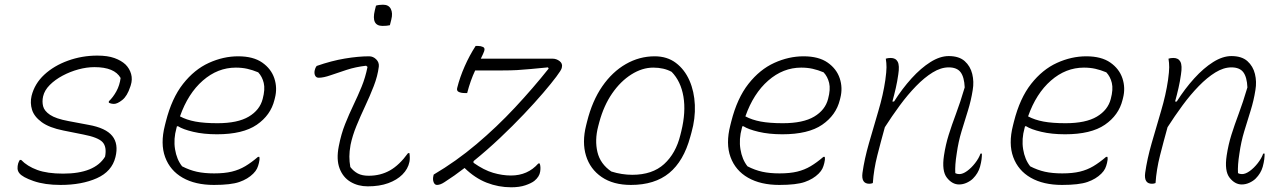

<svg xmlns="http://www.w3.org/2000/svg" viewBox="-20 -775 5440 815"><path d="M393 -539Q437 -539 466 -528.5Q495 -518 513 -501Q530 -484 536.5 -461Q543 -438 535 -413L533 -407Q520 -367 499 -350.5Q478 -334 464 -334Q452 -334 442 -339V-345Q460 -362 474 -387.5Q488 -413 492 -444Q466 -490 381 -490Q348 -490 313 -480.5Q278 -471 246 -454Q214 -437 191.5 -414.5Q169 -392 163 -366Q158 -344 163 -324Q168 -304 192.5 -287.5Q217 -271 271 -261L356 -245Q429 -232 456.5 -198Q484 -164 470 -108Q455 -47 391 -18.5Q327 10 237 10Q170 10 122.5 -6.5Q75 -23 62 -40Q55 -49 54.5 -59.5Q54 -70 57 -81Q60 -90 64 -96H70Q96 -69 138.5 -53.5Q181 -38 248 -38Q382 -38 426 -110Q434 -152 415 -172Q396 -192 334 -204L249 -221Q189 -233 157 -256.5Q125 -280 116 -309Q107 -338 114 -368Q127 -420 168 -458Q209 -496 268.5 -517.5Q328 -539 393 -539Z M991 -536Q1055 -536 1093 -509.5Q1131 -483 1144.5 -442.5Q1158 -402 1147 -359L1145 -351Q1129 -286 1070 -245.5Q1011 -205 901 -205Q844 -205 800 -215.5Q756 -226 736 -239H731L729 -231Q716 -185 723 -141.5Q730 -98 753 -69Q784 -53 815.5 -46Q847 -39 889 -39Q933 -39 964 -46.5Q995 -54 1021 -69.5Q1047 -85 1075 -109H1081Q1082 -102 1081.5 -96.5Q1081 -91 1079 -83Q1076 -70 1071 -59.5Q1066 -49 1055 -38Q1032 -15 996 -2.5Q960 10 888 10Q809 10 755.5 -20.5Q702 -51 681 -108Q660 -165 680 -243L684 -259Q709 -358 757 -419Q805 -480 866.5 -508Q928 -536 991 -536ZM981 -488Q904 -488 841 -433Q778 -378 744 -281Q772 -266 809.5 -259Q847 -252 903 -252Q989 -252 1036 -280Q1083 -308 1095 -355Q1106 -396 1099.5 -423Q1093 -450 1076 -468Q1052 -478 1029.5 -483Q1007 -488 981 -488Z M1324 -495Q1387 -517 1444 -526.5Q1501 -536 1547 -536Q1564 -536 1577 -523Q1590 -510 1588 -492Q1583 -452 1566.5 -409.5Q1550 -367 1530 -324.5Q1510 -282 1493 -240.5Q1476 -199 1468 -160Q1463 -132 1463 -110.5Q1463 -89 1467 -66Q1481 -48 1499 -38.5Q1517 -29 1545 -29Q1595 -29 1635 -51.5Q1675 -74 1712 -125H1718Q1721 -103 1718 -88Q1712 -58 1688 -34Q1665 -11 1628 2.5Q1591 16 1541 16Q1500 16 1468 -3Q1436 -22 1421.5 -60Q1407 -98 1418 -154Q1428 -206 1445 -248.5Q1462 -291 1480.5 -329.5Q1499 -368 1515 -407Q1531 -446 1540 -491L1534 -496Q1490 -491 1451.5 -478.5Q1413 -466 1383 -455.5Q1353 -445 1333 -445Q1322 -445 1317.5 -454.5Q1313 -464 1316 -477Q1318 -487 1324 -495ZM1576 -751Q1588 -755 1606 -755Q1630 -755 1639 -737Q1648 -719 1641 -692L1635 -668Q1623 -665 1604 -665Q1555 -665 1571 -731Z M1999 -580H2009Q2021 -580 2030.5 -575.5Q2040 -571 2035 -557Q2034 -553 2030 -545Q2026 -537 2021 -526H2325Q2342 -526 2355.5 -515.5Q2369 -505 2365 -489L2364 -485Q2362 -477 2341.5 -449.5Q2321 -422 2285.5 -380.5Q2250 -339 2203.5 -290Q2157 -241 2102.5 -189.5Q2048 -138 1990 -91V-84Q2034 -53 2073 -41.5Q2112 -30 2149 -30Q2220 -30 2265 -81H2271Q2276 -67 2273 -47Q2270 -25 2248 -7Q2235 3 2210 11.5Q2185 20 2150 20Q2096 20 2046 0.5Q1996 -19 1952 -62Q1908 -28 1867 -2Q1849 10 1835 10Q1825 10 1820.5 -2Q1816 -14 1820 -30L1821 -34Q1916 -90 2002.5 -163Q2089 -236 2166 -318.5Q2243 -401 2309 -484L2306 -489Q2263 -485 2232.5 -482Q2202 -479 2175 -477.5Q2148 -476 2113 -476H1997Q1987 -455 1978.5 -431Q1970 -407 1963 -380H1953Q1937 -380 1927 -385Q1917 -390 1921 -403Q1932 -447 1952.5 -493.5Q1973 -540 1999 -580Z M2759 -536Q2812 -536 2849 -508Q2886 -480 2906.5 -433.5Q2927 -387 2929.5 -329.5Q2932 -272 2915 -212L2910 -194Q2882 -91 2820.5 -40.5Q2759 10 2658 10Q2583 10 2534 -23.5Q2485 -57 2467.5 -114Q2450 -171 2468 -243L2472 -259Q2494 -347 2536.5 -408.5Q2579 -470 2636.5 -503Q2694 -536 2759 -536ZM2753 -488Q2706 -488 2660 -459Q2614 -430 2578.5 -378.5Q2543 -327 2524 -257L2519 -238Q2504 -180 2516 -129.5Q2528 -79 2575 -47Q2597 -40 2619.5 -36.5Q2642 -33 2664 -33Q2749 -33 2799 -78.5Q2849 -124 2868 -202L2872 -218Q2892 -300 2881 -365Q2870 -430 2831 -470Q2798 -488 2753 -488Z M3391 -536Q3455 -536 3493 -509.5Q3531 -483 3544.5 -442.5Q3558 -402 3547 -359L3545 -351Q3529 -286 3470 -245.5Q3411 -205 3301 -205Q3244 -205 3200 -215.5Q3156 -226 3136 -239H3131L3129 -231Q3116 -185 3123 -141.5Q3130 -98 3153 -69Q3184 -53 3215.5 -46Q3247 -39 3289 -39Q3333 -39 3364 -46.5Q3395 -54 3421 -69.5Q3447 -85 3475 -109H3481Q3482 -102 3481.5 -96.5Q3481 -91 3479 -83Q3476 -70 3471 -59.5Q3466 -49 3455 -38Q3432 -15 3396 -2.5Q3360 10 3288 10Q3209 10 3155.5 -20.5Q3102 -51 3081 -108Q3060 -165 3080 -243L3084 -259Q3109 -358 3157 -419Q3205 -480 3266.5 -508Q3328 -536 3391 -536ZM3381 -488Q3304 -488 3241 -433Q3178 -378 3144 -281Q3172 -266 3209.5 -259Q3247 -252 3303 -252Q3389 -252 3436 -280Q3483 -308 3495 -355Q3506 -396 3499.5 -423Q3493 -450 3476 -468Q3452 -478 3429.5 -483Q3407 -488 3381 -488Z M3740 -526Q3749 -529 3761 -529Q3782 -529 3790.5 -513Q3799 -497 3793 -459Q3789 -430 3782.5 -401.5Q3776 -373 3768 -344H3775Q3810 -399 3849.5 -442.5Q3889 -486 3929.5 -511.5Q3970 -537 4007 -537Q4051 -537 4075 -515.5Q4099 -494 4107 -461Q4115 -428 4109 -393Q4102 -348 4088.5 -305Q4075 -262 4061.5 -217.5Q4048 -173 4041 -123Q4037 -98 4035.5 -77.5Q4034 -57 4035 -40Q4042 -36 4052 -36Q4067 -36 4085 -49Q4103 -62 4119 -82.5Q4135 -103 4142 -123H4148Q4148 -111 4146.5 -98.5Q4145 -86 4140 -67Q4132 -39 4110 -17Q4100 -7 4084 0.5Q4068 8 4051 8Q4022 8 3999.5 -20.5Q3977 -49 3987 -115Q3994 -161 4007 -202.5Q4020 -244 4038 -292Q4056 -340 4075 -404Q4073 -448 4057.5 -468.5Q4042 -489 4007 -489Q3974 -489 3939 -467.5Q3904 -446 3868.5 -409.5Q3833 -373 3799.5 -327.5Q3766 -282 3736 -235Q3719 -174 3704 -115Q3689 -56 3685 2Q3678 5 3670 5Q3635 5 3641 -41Q3649 -99 3668.5 -167Q3688 -235 3708.5 -304Q3729 -373 3738 -435Q3743 -471 3743 -489.5Q3743 -508 3740 -526Z M4591 -536Q4655 -536 4693 -509.5Q4731 -483 4744.5 -442.5Q4758 -402 4747 -359L4745 -351Q4729 -286 4670 -245.5Q4611 -205 4501 -205Q4444 -205 4400 -215.5Q4356 -226 4336 -239H4331L4329 -231Q4316 -185 4323 -141.5Q4330 -98 4353 -69Q4384 -53 4415.5 -46Q4447 -39 4489 -39Q4533 -39 4564 -46.5Q4595 -54 4621 -69.5Q4647 -85 4675 -109H4681Q4682 -102 4681.5 -96.5Q4681 -91 4679 -83Q4676 -70 4671 -59.5Q4666 -49 4655 -38Q4632 -15 4596 -2.5Q4560 10 4488 10Q4409 10 4355.5 -20.5Q4302 -51 4281 -108Q4260 -165 4280 -243L4284 -259Q4309 -358 4357 -419Q4405 -480 4466.5 -508Q4528 -536 4591 -536ZM4581 -488Q4504 -488 4441 -433Q4378 -378 4344 -281Q4372 -266 4409.5 -259Q4447 -252 4503 -252Q4589 -252 4636 -280Q4683 -308 4695 -355Q4706 -396 4699.5 -423Q4693 -450 4676 -468Q4652 -478 4629.5 -483Q4607 -488 4581 -488Z M4940 -526Q4949 -529 4961 -529Q4982 -529 4990.5 -513Q4999 -497 4993 -459Q4989 -430 4982.5 -401.5Q4976 -373 4968 -344H4975Q5010 -399 5049.5 -442.5Q5089 -486 5129.5 -511.5Q5170 -537 5207 -537Q5251 -537 5275 -515.5Q5299 -494 5307 -461Q5315 -428 5309 -393Q5302 -348 5288.5 -305Q5275 -262 5261.5 -217.5Q5248 -173 5241 -123Q5237 -98 5235.5 -77.5Q5234 -57 5235 -40Q5242 -36 5252 -36Q5267 -36 5285 -49Q5303 -62 5319 -82.5Q5335 -103 5342 -123H5348Q5348 -111 5346.5 -98.5Q5345 -86 5340 -67Q5332 -39 5310 -17Q5300 -7 5284 0.5Q5268 8 5251 8Q5222 8 5199.5 -20.5Q5177 -49 5187 -115Q5194 -161 5207 -202.5Q5220 -244 5238 -292Q5256 -340 5275 -404Q5273 -448 5257.5 -468.5Q5242 -489 5207 -489Q5174 -489 5139 -467.5Q5104 -446 5068.5 -409.5Q5033 -373 4999.5 -327.5Q4966 -282 4936 -235Q4919 -174 4904 -115Q4889 -56 4885 2Q4878 5 4870 5Q4835 5 4841 -41Q4849 -99 4868.5 -167Q4888 -235 4908.5 -304Q4929 -373 4938 -435Q4943 -471 4943 -489.5Q4943 -508 4940 -526Z"/></svg>

Font: Recursive Mn Csl St Lt
Style: Italic
Weight: 300
Italic angle: -15°
Monospace: yes
Version: Version 1.079;hotconv 1.0.112;makeotfexe 2.5.65598; ttfautoh